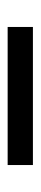

<svg xmlns="http://www.w3.org/2000/svg" viewBox="176 -499 105 497"><g transform="rotate(90 228.5 -250.5)"><path d="M49.8 -283.2H407.2V-217.8H49.8Z"/></g></svg>

Font: Ortica Angular Bold
Style: Regular
Weight: 700
Designer: Benedetta Bovani
Foundry: Collletttivo
Version: Version 2.000;Glyphs 3.1.2 (3151)